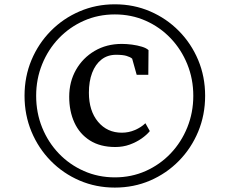

<svg xmlns="http://www.w3.org/2000/svg" viewBox="-20 -933 1066 892"><path d="M94 -488Q94 -577 126.2 -654Q158.5 -731 216 -789.2Q273.5 -847.5 349.8 -880.2Q426 -913 513.5 -913Q601.5 -913 677.5 -880.2Q753.5 -847.5 811 -789.2Q868.5 -731 900.8 -654Q933 -577 933 -488Q933 -399 900.8 -321.5Q868.5 -244 811 -185.5Q753.5 -127 677.5 -94.2Q601.5 -61.5 513.5 -61.5Q426 -61.5 349.8 -94.2Q273.5 -127 216 -185.5Q158.5 -244 126.2 -321.5Q94 -399 94 -488ZM148 -488Q148 -409 175.8 -340.5Q203.5 -272 253.2 -220Q303 -168 369.8 -138.5Q436.5 -109 513.5 -109Q590.5 -109 656.8 -138.5Q723 -168 772.8 -220.2Q822.5 -272.5 850.2 -341.2Q878 -410 878 -488Q878 -566 850.2 -634.5Q822.5 -703 773 -755Q723.5 -807 657.2 -836.5Q591 -866 513.5 -866Q436 -866 369.5 -836.5Q303 -807 253.2 -755Q203.5 -703 175.8 -634.5Q148 -566 148 -488ZM515.5 -250Q446 -250 398 -280.2Q350 -310.5 325.8 -363.2Q301.5 -416 301.5 -483.5Q301.5 -553 333 -608.5Q364.5 -664 419.8 -696.5Q475 -729 546 -729Q567.5 -729 592.8 -725.8Q618 -722.5 639.2 -716Q660.5 -709.5 670 -700L669 -585.5H615L594 -660.5Q585.5 -668 568.2 -673.2Q551 -678.5 519.5 -678.5Q479.5 -678.5 451.2 -656.2Q423 -634 408 -594.5Q393 -555 393 -502.5Q393 -418 435.5 -367.2Q478 -316.5 546 -316.5Q578 -316.5 607 -329Q636 -341.5 655.5 -360.5L676 -324Q662 -306.5 637.8 -289.5Q613.5 -272.5 582.5 -261.2Q551.5 -250 515.5 -250Z"/></svg>

Font: Merriweather 60pt SemiBold
Style: Regular
Weight: 600
Version: Version 2.100